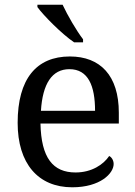

<svg xmlns="http://www.w3.org/2000/svg" viewBox="-20 -786 575 816"><path d="M295 -606H333V-619C304 -657 267 -721 246 -766H139V-756C164 -721 242 -642 295 -606ZM287 10C406 10 463 -49 463 -89C463 -106 453 -119 444 -123C420 -87 370 -53 301 -53C205 -53 155 -115 152 -261H485V-307C485 -465 406 -546 277 -546C135 -546 55 -451 55 -264C55 -91 142 10 287 10ZM384 -315H154C161 -430 201 -492 275 -492C355 -492 384 -421 384 -315Z"/></svg>

Font: Noto Serif Balinese
Style: Regular
Weight: 400
Designer: Monotype Design Team
Foundry: Monotype Imaging Inc.
Version: Version 2.005